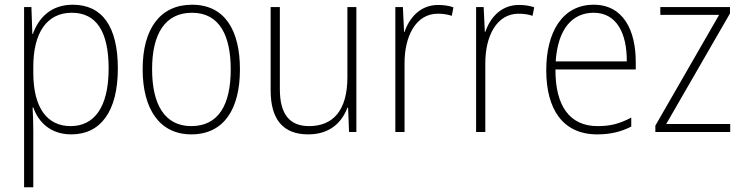

<svg xmlns="http://www.w3.org/2000/svg" viewBox="-20 -559 3148 813"><path d="M288 -539C193 -539 142 -480 119 -415H117L113 -529H82V234H121V-1C121 -36 120 -73 118 -104H121C142 -44 192 10 282 10C405 10 479 -86 479 -269C479 -448 412 -539 288 -539ZM284 -505C389 -505 440 -424 440 -269C440 -103 378 -25 279 -25C180 -25 121 -102 121 -251V-277C121 -418 177 -505 284 -505Z M996 -265C996 -428 934 -539 793 -539C659 -539 584 -438 584 -266C584 -97 656 10 790 10C928 10 996 -97 996 -265ZM624 -266C624 -417 680 -505 793 -505C911 -505 957 -406 957 -265C957 -115 905 -25 790 -25C677 -25 624 -117 624 -266Z M1489 -529H1451V-232C1451 -91 1390 -25 1289 -25C1208 -25 1165 -73 1165 -182V-529H1126V-176C1126 -53 1179 10 1285 10C1380 10 1429 -44 1451 -103H1454L1458 0H1489Z M1835 -538C1759 -538 1713 -483 1693 -424H1691L1686 -529H1654V0H1693V-288C1692 -406 1741 -501 1834 -501C1856 -501 1875 -498 1893 -492L1900 -528C1881 -535 1858 -538 1835 -538Z M2177 -538C2101 -538 2055 -483 2035 -424H2033L2028 -529H1996V0H2035V-288C2034 -406 2083 -501 2176 -501C2198 -501 2217 -498 2235 -492L2242 -528C2223 -535 2200 -538 2177 -538Z M2494 -539C2360 -539 2293 -421 2293 -262C2293 -99 2361 10 2509 10C2566 10 2609 -1 2653 -23V-61C2601 -34 2564 -25 2510 -25C2393 -25 2331 -110 2332 -265H2672V-297C2672 -431 2619 -539 2494 -539ZM2494 -505C2591 -505 2635 -418 2634 -299H2333C2342 -435 2402 -505 2494 -505Z M3072 0V-34H2801L3071 -502V-529H2776V-496H3025L2755 -27V0Z"/></svg>

Font: Noto Sans Myanmar SemiCondensed ExtraLight
Style: Regular
Weight: 200
Width: 4
Designer: Monotype Design Team
Foundry: Monotype Imaging Inc.
Version: Version 2.107